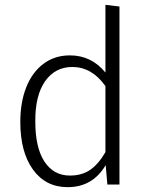

<svg xmlns="http://www.w3.org/2000/svg" viewBox="-20 -763 619 794"><path d="M474 -736V0H424L417 -80Q363 11 260 11Q169 11 116.5 -61.5Q64 -134 64 -259Q64 -340 88.5 -402Q113 -464 159.5 -499Q206 -534 269 -534Q358 -534 416 -463V-743ZM416 -134V-407Q360 -486 279 -486Q208 -486 166.5 -427Q125 -368 126 -260Q126 -152 164 -94.5Q202 -37 269 -37Q319 -37 353.5 -61Q388 -85 416 -134Z"/></svg>

Font: Fira Sans Light
Style: Regular
Weight: 300
Designer: bBox Type GmbH & Carrois Corporate GbR & Edenspiekermann AG
Foundry: bBox Type GmbH & Carrois Corporate GbR & Edenspiekermann AG
Version: Version 4.301